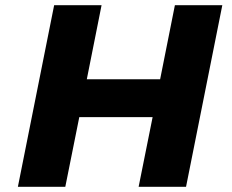

<svg xmlns="http://www.w3.org/2000/svg" viewBox="-20 -721 896 741"><path d="M655 -701H838L698 0H515L569 -269H286L232 0H49L189 -701H372L315 -415H598Z"/></svg>

Font: Gontserrat
Style: Bold Italic
Weight: 700
Italic angle: -11.3°
Designer: Julieta Ulanovsky
Foundry: Julieta Ulanovsky
Version: Version 6.001